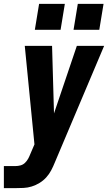

<svg xmlns="http://www.w3.org/2000/svg" viewBox="-53 -757 573 992"><path d="M-33 215V101H27Q40 101 53 97.5Q66 94 76 84.5Q86 75 92.5 63Q99 51 104 38L125 -11L75 -520H216L226 -171L344 -520H485L230 83Q222 103 211.5 123Q201 143 186 159.5Q171 176 151.5 188Q132 200 111 206.5Q90 213 69 214Q48 215 27 215ZM460 -603H327L349 -737H482ZM260 -603H127L149 -737H282Z"/></svg>

Font: Iosevka SS04 Heavy
Style: Italic
Weight: 900
Italic angle: -9°
Monospace: yes
Designer: Belleve Invis
Foundry: Belleve Invis
Version: Version 19.0.0; ttfautohint (v1.8.4)